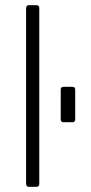

<svg xmlns="http://www.w3.org/2000/svg" viewBox="-20 -723 354 743"><path d="M121 0H92Q81 0 81 -12V-691Q81 -703 92 -703H121Q132 -703 132 -691V-12Q132 0 121 0ZM271 -376V-262Q271 -250 261 -250H225Q215 -250 215 -262V-376Q215 -387 225 -387H261Q271 -387 271 -376Z"/></svg>

Font: Rajdhani
Style: Regular
Weight: 400
Designer: Satya Rajpurohit, Jyotish Sonowal
Foundry: Indian Type Foundry
Version: Version 1.201 February 1, 2022